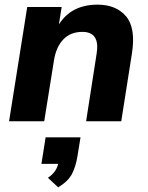

<svg xmlns="http://www.w3.org/2000/svg" viewBox="-20 -521 635 825"><path d="M19 0 97 -491H245L233 -416Q287 -501 399 -501Q479 -501 521.5 -451Q564 -401 547 -292L501 0H350L395 -289Q411 -384 334 -384Q283 -384 252 -351.5Q221 -319 212 -262L170 0ZM230 284 186 243Q206 229 216 214.5Q226 200 230 183H158L176 69H326L313 149Q306 194 289.5 226Q273 258 230 284Z"/></svg>

Font: Nunito Sans ExtraBold
Style: Italic
Weight: 800
Italic angle: -9°
Designer: Vernon Adams
Foundry: Vernon Adams
Version: Version 3.006; ttfautohint (v1.8.3)